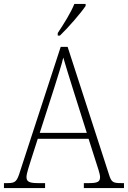

<svg xmlns="http://www.w3.org/2000/svg" viewBox="-22 -951 647 971"><path d="M270 -784V-771H281C323 -811 388 -886 411 -921V-931H354C336 -886 300 -829 270 -784ZM-2 0H206V-25H168C122 -25 112 -35 112 -56C112 -75 128 -119 134 -140L169 -249H426L463 -133C469 -113 484 -73 484 -56C484 -34 475 -25 430 -25H402V0H605V-25H590C549 -25 541 -30 529 -69L320 -714H285L81 -89C64 -33 57 -25 16 -25H-2ZM179 -279 252 -506C267 -557 291 -625 298 -660C310 -620 329 -556 349 -494L417 -279Z"/></svg>

Font: Noto Serif Bengali SemiCondensed ExtraLight
Style: Regular
Weight: 200
Width: 4
Designer: Juan Bruce, Universal Thirst, Indian Type Foundry and the Monotype Design Team.
Foundry: Monotype Imaging Inc.
Version: Version 2.003